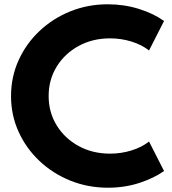

<svg xmlns="http://www.w3.org/2000/svg" viewBox="-20 -860 804 896"><path d="M484 16Q561.5 16 630 -6.2Q698.5 -28.5 745.5 -62L675.5 -199.5Q642 -173 593.8 -158Q545.5 -143 493.5 -143Q412 -143 347 -178.5Q282 -214 244.5 -275Q207 -336 207 -412Q207 -488 244.5 -549Q282 -610 347 -645.5Q412 -681 493.5 -681Q545.5 -681 593.8 -666Q642 -651 675.5 -624.5L745.5 -762Q697 -797 628 -818.5Q559 -840 483 -840Q390 -840 308.2 -807Q226.5 -774 164.2 -715.2Q102 -656.5 66.8 -578.8Q31.5 -501 31.5 -411.5Q31.5 -322.5 66.8 -245Q102 -167.5 164.2 -108.8Q226.5 -50 308.5 -17Q390.5 16 484 16Z"/></svg>

Font: Spartan
Style: Bold
Weight: 700
Designer: Matt Bailey, Mirko Velimirovic
Foundry: Matt Bailey
Version: Version 1.003; ttfautohint (v1.8.3)